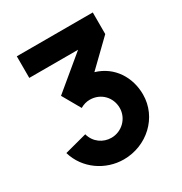

<svg xmlns="http://www.w3.org/2000/svg" viewBox="-171 -846 933 985"><g transform="rotate(-30 295.5 -353.5)"><path d="M280 13C416 13 531 -91 531 -227C531 -328 475 -420.5 372 -450.5L518 -592V-720H68V-592H357L163 -431L224 -324C241 -334 260 -340 280 -340C346 -340 393 -289 393 -227C393 -165 342 -115 280 -115C232 -115 186 -145 172 -198L40 -163C71 -56 172 13 280 13Z"/></g></svg>

Font: Manrope ExtraBold
Style: Regular
Weight: 800
Designer: Mikhail Sharanda
Foundry: Mikhail Sharanda
Version: Version 4.505